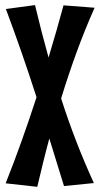

<svg xmlns="http://www.w3.org/2000/svg" viewBox="-20 -721 388 747"><path d="M348.1 -690.9Q309.6 -604.5 277.6 -516.6Q245.6 -428.7 217.8 -337.9Q245.1 -252.9 276.6 -171.4Q308.1 -89.8 345.2 -8.8L229 2.9L171.9 -182.1Q159.2 -135.3 147.7 -88.4Q136.2 -41.5 125 5.9L2 -7.8Q35.2 -91.3 64.7 -174.1Q94.2 -256.8 122.1 -342.8Q94.2 -429.7 64.7 -514.6Q35.2 -599.6 2.9 -686L116.2 -701.2Q128.9 -648.9 141.8 -598.1Q154.8 -547.4 168.9 -497.1Q184.1 -547.4 198.5 -597.7Q212.9 -647.9 227.1 -700.2Z"/></svg>

Font: Mouse Memoirs
Style: Regular
Weight: 400
Version: Version 1.000